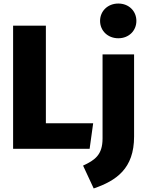

<svg xmlns="http://www.w3.org/2000/svg" viewBox="-20 -840 829 1084"><path d="M648 -820C588 -820 545 -777 545 -722C545 -667 588 -624 648 -624C708 -624 750 -667 750 -722C750 -777 708 -820 648 -820ZM239 -695H54V0H486L506 -144H239ZM737 -533H559V-58C559 34 516 64 449 95L509 224C637 180 737 112 737 -69Z"/></svg>

Font: Fira Sans ExtraBold
Style: Regular
Weight: 800
Designer: bBox Type GmbH & Carrois Corporate GbR & Edenspiekermann AG
Foundry: bBox Type GmbH & Carrois Corporate GbR & Edenspiekermann AG
Version: Version 4.300;PS 004.300;hotconv 1.0.88;makeotf.lib2.5.64775